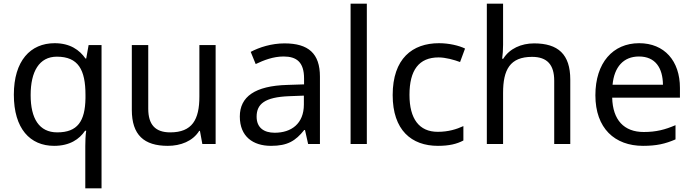

<svg xmlns="http://www.w3.org/2000/svg" viewBox="-20 -780 3754 1040"><path d="M442 11V240H530V-536H460L447 -463H443C411 -509 360 -546 276 -546C145 -546 55 -451 55 -267C55 -83 143 10 273 10C358 10 410 -26 441 -72H447C443 -49 442 -13 442 11ZM290 -63C192 -63 146 -138 146 -265C146 -392 192 -473 288 -473C404 -473 443 -402 443 -266V-248C441 -123 400 -63 290 -63Z M1148 -536H1060V-257C1060 -132 1021 -63 902 -63C821 -63 783 -105 783 -191V-536H694V-185C694 -49 760 10 889 10C958 10 1024 -15 1059 -71H1063L1076 0H1148Z M1521 -545C1451 -545 1385 -524 1338 -499L1365 -433C1409 -454 1460 -474 1516 -474C1586 -474 1627 -444 1627 -355V-323L1536 -320C1361 -315 1279 -256 1279 -149C1279 -40 1351 10 1448 10C1538 10 1581 -17 1628 -76H1632L1649 0H1713V-365C1713 -490 1651 -545 1521 -545ZM1547 -259 1626 -262V-214C1626 -110 1558 -61 1468 -61C1410 -61 1370 -88 1370 -148C1370 -216 1413 -254 1547 -259Z M1967 0V-760H1879V0Z M2352 10C2413 10 2454 0 2490 -19V-97C2453 -80 2409 -66 2351 -66C2250 -66 2198 -137 2198 -266C2198 -400 2249 -469 2356 -469C2393 -469 2440 -456 2472 -444L2499 -517C2467 -533 2412 -546 2358 -546C2214 -546 2107 -463 2107 -265C2107 -75 2209 10 2352 10Z M2705 -537V-760H2617V0H2705V-277C2705 -402 2742 -472 2862 -472C2944 -472 2982 -429 2982 -343V0H3069V-349C3069 -486 3003 -545 2873 -545C2804 -545 2740 -517 2706 -462H2700C2703 -483 2705 -511 2705 -537Z M3442 -546C3300 -546 3205 -440 3205 -264C3205 -85 3310 10 3463 10C3536 10 3584 -1 3639 -25V-102C3583 -78 3535 -65 3467 -65C3360 -65 3299 -130 3296 -251H3663V-304C3663 -450 3579 -546 3442 -546ZM3441 -474C3530 -474 3570 -412 3571 -321H3298C3307 -417 3357 -474 3441 -474Z"/></svg>

Font: Noto Sans Gurmukhi UI
Style: Regular
Weight: 400
Designer: Jelle Bosma - Monotype Design Team
Foundry: Monotype Imaging Inc.
Version: Version 2.004